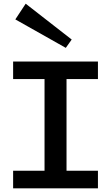

<svg xmlns="http://www.w3.org/2000/svg" viewBox="-20 -1019 600 1039"><path d="M221 -56V-630H340V-56ZM51 0V-95H510V0ZM51 -591V-686H510V-591ZM336 -760 63 -914 119 -999 368 -805Z"/></svg>

Font: BioRhyme SemiExpanded Medium
Style: Regular
Weight: 500
Width: 6
Designer: Aoife Mooney
Foundry: Aoife Mooney Type
Version: Version 1.600;gftools[0.9.33]